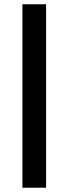

<svg xmlns="http://www.w3.org/2000/svg" viewBox="-20 -729 320 899"><path d="M85 -709H195.8V149.9H85Z"/></svg>

Font: TASA Orbiter Text SemiBold
Style: Regular
Weight: 600
Designer: Weizhong Zhang
Version: Version 1.000;Glyphs 3.1.2 (3151)